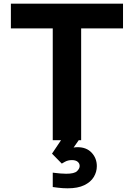

<svg xmlns="http://www.w3.org/2000/svg" viewBox="-20 -760 726 1041"><path d="M266 0V-606H39V-740H647V-606H420V0H407L379 40Q389 38 400 38Q449 38 477 68Q505 98 505 141Q505 172 488.5 199.5Q472 227 437 244Q402 261 347 261Q319 261 292.5 257.5Q266 254 266 254V176Q266 176 278 177.5Q290 179 307 180.5Q324 182 339 182Q383 182 397.5 168Q412 154 412 140Q412 126 401 117Q390 108 370 108Q348 108 331.5 117.5Q315 127 315 127L262 73L311 0Z"/></svg>

Font: Be Vietnam Pro
Style: Bold
Weight: 700
Designer: Lam Bao, Tony Le, Vietanh Nguyen
Foundry: Yellow Type Foundry
Version: Version 1.002; ttfautohint (v1.8.3)